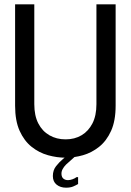

<svg xmlns="http://www.w3.org/2000/svg" viewBox="-20 -720 606 890"><path d="M342 133V101H335Q327 107 316 111Q305 115 295 115Q283 115 274.5 108.5Q266 102 265 88Q264 76 270 64.5Q276 53 286 43L334 0H294L273 16Q255 31 240 50Q225 69 225 96Q225 122 242.5 136Q260 150 286 150Q306 150 319 144.5Q332 139 342 133ZM516 -230V-700H427V-237Q427 -184 408.5 -148Q390 -112 358 -93Q326 -74 284 -74Q242 -74 209 -93Q176 -112 157.5 -148Q139 -184 139 -237V-700H50V-230Q50 -160 71 -113.5Q92 -67 126.5 -39.5Q161 -12 202.5 -0.5Q244 11 284 11Q324 11 364.5 -0.5Q405 -12 439.5 -39.5Q474 -67 495 -113.5Q516 -160 516 -230Z"/></svg>

Font: Phudu
Style: Regular
Weight: 400
Version: Version 1.005;gftools[0.9.23]